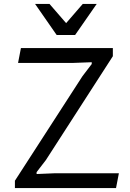

<svg xmlns="http://www.w3.org/2000/svg" viewBox="-20 -961 662 981"><path d="M448.7 -633.8V-643.1L356.4 -639.6H72.3L86.9 -715.3H556.6V-673.8L214.4 -143.1L167 -81.5V-71.8L258.8 -75.7H587.4L572.8 0H56.2V-37.6L401.4 -571.8ZM474.1 -940.9 363.8 -782.2H269.5L159.2 -940.9H232.9L317.9 -842.8L402.8 -940.9Z"/></svg>

Font: Proza Libre
Style: Regular
Weight: 400
Designer: Jasper de Waard
Foundry: Jasper de Waard
Version: Version 1.001; ttfautohint (v1.4.1.8-43bc)